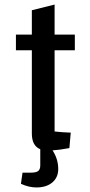

<svg xmlns="http://www.w3.org/2000/svg" viewBox="-20 -652 394 844"><path d="M220 -431V-74Q256 -70 291 -69L285 -1Q242 7 211 9Q236 47 236 91Q236 128 210 150Q184 172 140 172Q107 172 72 156L79 107H114Q138 107 147.5 100Q157 93 157 75V4Q120 -11 120 -65V-431H50V-500H120V-607L220 -632V-500H309V-431Z"/></svg>

Font: Changa
Style: Regular
Weight: 400
Designer: Eduardo Rodriguez Tunni
Foundry: Eduardo Rodriguez Tunni
Version: Version 2.002; ttfautohint (v1.5.10-5e6f)